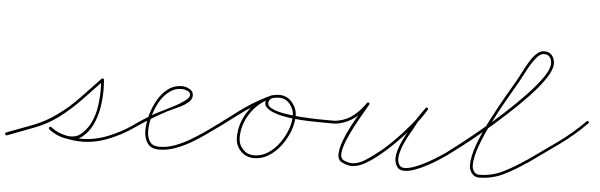

<svg xmlns="http://www.w3.org/2000/svg" viewBox="-47 -677 2551 816"><g transform="rotate(5 1228.0 -269.0)"><path d="M2 6Q-4 8 -6 2Q-8 -4 -2 -6Q51 -26 106.5 -47Q162 -68 208 -102Q257 -137 298.5 -181Q340 -225 382 -269Q384 -271 388 -270Q392 -269 392 -265Q394 -242 394 -220Q394 -184 387.5 -145Q381 -106 364.5 -71.5Q348 -37 318 -14Q308 -7 295.5 -4Q283 -1 271 -1Q246 -1 222.5 -10.5Q199 -20 179 -35Q175 -39 178 -44Q182 -48 187 -45Q212 -24 250 -15.5Q288 -7 320 -7Q375 -7 430 -29Q485 -51 530 -82Q535 -85 538 -80Q541 -75 536 -72Q490 -40 433.5 -17.5Q377 5 320 5Q286 5 246 -4Q206 -13 179 -35Q175 -39 178 -44Q182 -48 187 -45Q204 -31 226 -22Q248 -13 271 -13Q281 -13 291.5 -15.5Q302 -18 310 -24Q339 -46 355 -79Q371 -112 376.5 -149Q382 -186 382 -220Q382 -241 380 -264Q380 -267 386 -265Q393 -263 390 -260Q349 -217 306.5 -172.5Q264 -128 216 -92Q169 -57 112.5 -36Q56 -15 2 6Q2 6 2 6Q2 6 2 6Z M528 -74Q525 -78 530 -82Q552 -98 575.5 -113Q599 -128 624 -142Q633 -147 655 -157.5Q677 -168 701.5 -181Q726 -194 744 -207.5Q762 -221 762 -232Q762 -244 748.5 -249.5Q735 -255 726 -255Q694 -255 670 -235.5Q646 -216 630 -186.5Q614 -157 606 -124.5Q598 -92 598 -66Q598 -39 609.5 -20.5Q621 -2 651 -2Q684 -2 717.5 -14.5Q751 -27 782 -45.5Q813 -64 839 -82Q839 -82 839 -82Q839 -82 839 -82Q843 -85 847 -80Q850 -76 845 -72Q819 -53 786.5 -34Q754 -15 719.5 -2.5Q685 10 651 10Q616 10 601 -12Q586 -34 586 -66Q586 -95 595 -129.5Q604 -164 621.5 -195.5Q639 -227 665 -247Q691 -267 726 -267Q741 -267 757.5 -258Q774 -249 774 -232Q774 -215 760 -203Q742 -187 717 -176Q692 -165 670 -154Q636 -136 602.5 -115.5Q569 -95 536 -72Q532 -69 528 -74Z M837 -74Q834 -78 839 -82Q900 -125 963 -173.5Q1026 -222 1094 -255Q1094 -255 1094 -255Q1094 -255 1094 -255Q1099 -257 1102 -252Q1104 -247 1099 -244Q1032 -211 969.5 -163Q907 -115 845 -72Q841 -69 837 -74ZM1094 -255Q1099 -257 1102 -252Q1104 -247 1099 -244Q1050 -221 1019 -173Q988 -125 988 -71Q988 -42 1007 -21.5Q1026 -1 1056 -1Q1087 -1 1114 -18.5Q1141 -36 1161.5 -64Q1182 -92 1193.5 -123.5Q1205 -155 1205 -183Q1205 -209 1187 -231.5Q1169 -254 1141 -254Q1130 -254 1116 -251Q1102 -248 1098 -236Q1098 -236 1098 -236Q1098 -236 1098 -236Q1091 -218 1112 -206.5Q1133 -195 1168.5 -189Q1204 -183 1242 -180.5Q1280 -178 1309.5 -177.5Q1339 -177 1347 -177Q1353 -177 1359.5 -177Q1366 -177 1373 -177Q1379 -177 1379 -171Q1379 -165 1373 -165Q1364 -165 1338 -165Q1312 -165 1277 -166Q1242 -167 1205.5 -171Q1169 -175 1139.5 -183.5Q1110 -192 1094.5 -205.5Q1079 -219 1086 -240Q1086 -240 1086 -240Q1086 -240 1086 -240Q1092 -257 1109 -261.5Q1126 -266 1141 -266Q1174 -266 1195.5 -240Q1217 -214 1217 -183Q1217 -152 1204.5 -118.5Q1192 -85 1170 -55.5Q1148 -26 1119 -7.5Q1090 11 1056 11Q1021 11 998.5 -13Q976 -37 976 -71Q976 -129 1009 -180Q1042 -231 1094 -255Q1094 -255 1094 -255Q1094 -255 1094 -255Z M1357 -171Q1357 -177 1363 -177Q1372 -177 1380.5 -177Q1389 -177 1398 -179Q1436 -186 1464.5 -209.5Q1493 -233 1514 -264Q1517 -269 1522 -266Q1527 -263 1524 -258Q1517 -245 1501.5 -218.5Q1486 -192 1469 -160Q1452 -128 1439.5 -97.5Q1427 -67 1424.5 -44Q1422 -21 1437 -13Q1461 -1 1483 -4.5Q1505 -8 1526 -21Q1547 -34 1565 -48Q1601 -74 1638 -110.5Q1675 -147 1708 -186.5Q1741 -226 1764 -264Q1767 -269 1772 -266Q1777 -262 1774 -258Q1764 -243 1753 -228Q1742 -213 1733 -197Q1733 -197 1733 -197Q1733 -197 1733 -197Q1725 -180 1711 -156.5Q1697 -133 1685.5 -107.5Q1674 -82 1669 -57.5Q1664 -33 1673 -16Q1681 -2 1700 -3Q1719 -4 1744.5 -14Q1770 -24 1795 -38Q1820 -52 1839.5 -64.5Q1859 -77 1866 -82Q1870 -85 1874 -80Q1877 -76 1872 -72Q1863 -66 1842 -52Q1821 -38 1794 -23.5Q1767 -9 1740.5 0.5Q1714 10 1693 9Q1672 8 1663 -10Q1652 -30 1656.5 -55.5Q1661 -81 1673 -108Q1685 -135 1699 -159.5Q1713 -184 1723 -203Q1723 -203 1723 -203Q1723 -203 1723 -203Q1732 -219 1743 -234Q1754 -249 1764 -264Q1767 -269 1772 -266Q1777 -263 1774 -258Q1751 -219 1717.5 -179Q1684 -139 1646 -102Q1608 -65 1573 -38Q1552 -22 1529.5 -9Q1507 4 1482.5 7.5Q1458 11 1431 -3Q1412 -12 1412.5 -37Q1413 -62 1425 -94.5Q1437 -127 1454.5 -160Q1472 -193 1489 -221Q1506 -249 1514 -264Q1517 -269 1522 -266Q1527 -262 1524 -258Q1502 -224 1471 -199.5Q1440 -175 1400 -167Q1391 -165 1381.5 -165Q1372 -165 1363 -165Q1357 -165 1357 -171Z M1872 -72Q1868 -69 1864 -74Q1861 -78 1866 -82Q1885 -96 1923 -125.5Q1961 -155 2008 -194Q2055 -233 2102.5 -276.5Q2150 -320 2190 -362.5Q2230 -405 2254.5 -440.5Q2279 -476 2279 -499Q2279 -515 2271 -526Q2263 -537 2246 -537Q2232 -537 2218.5 -522.5Q2205 -508 2192.5 -487.5Q2180 -467 2169.5 -446Q2159 -425 2152 -413Q2133 -380 2105 -331.5Q2077 -283 2049.5 -229Q2022 -175 2003.5 -125Q1985 -75 1985 -39Q1985 -26 1993 -14Q2001 -2 2015 -2Q2070 -2 2118.5 -26.5Q2167 -51 2211 -82Q2215 -85 2219 -80Q2222 -76 2217 -72Q2172 -40 2122 -15Q2072 10 2015 10Q1996 10 1984.5 -5.5Q1973 -21 1973 -39Q1973 -76 1991.5 -127Q2010 -178 2038 -232.5Q2066 -287 2094 -336Q2122 -385 2142 -419Q2150 -433 2161 -455Q2172 -477 2185 -498.5Q2198 -520 2213.5 -534.5Q2229 -549 2246 -549Q2268 -549 2279.5 -534.5Q2291 -520 2291 -499Q2291 -474 2266.5 -437Q2242 -400 2201.5 -357Q2161 -314 2113 -270Q2065 -226 2018 -186.5Q1971 -147 1932 -117Q1893 -87 1872 -72Q1872 -72 1872 -72Q1872 -72 1872 -72Z M2217 -71Q2213 -67 2209 -72Q2206 -77 2211 -81Q2272 -124 2335 -169Q2398 -214 2451 -268Q2455 -272 2459 -268Q2463 -264 2459 -260Q2406 -206 2342.5 -160.5Q2279 -115 2217 -71Q2217 -71 2217 -71Q2217 -71 2217 -71Z"/></g></svg>

Font: FRB American Cursive Thin
Style: Italic
Weight: 100
Italic angle: -25°
Version: Version 2.0;Modular Font Editor K font №1